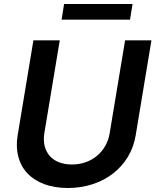

<svg xmlns="http://www.w3.org/2000/svg" viewBox="-20 -929 777 960"><path d="M605.5 -727.3 528.4 -263.1C513.8 -172.2 439.6 -106.5 339.5 -106.5C239.3 -106.5 187.1 -172.2 201.7 -263.1L278.8 -727.3H147L68.2 -252.1C42.6 -95.9 141.3 11 319.6 11C496.8 11 632.8 -95.9 658.4 -252.1L737.2 -727.3ZM288 -830.6H630L642.8 -909.1H300.4Z"/></svg>

Font: Margiela Sans Semi Bold
Style: Italic
Weight: 600
Italic angle: -9.39999°
Designer: Stefan Endress, Andreas Faust
Version: Version 1.100;FEAKit 1.0